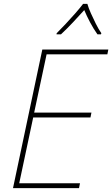

<svg xmlns="http://www.w3.org/2000/svg" viewBox="-20 -969 578 989"><path d="M47 0 198 -714H538L533 -689H220L156 -389H451L446 -364H151L79 -25H392L387 0ZM271 -792 272 -798Q292 -818 318 -845.5Q344 -873 368 -900.5Q392 -928 408 -949H430Q436 -928 448 -901Q460 -874 474 -846Q488 -818 502 -798L500 -792H482Q462 -820 444 -854Q426 -888 414 -917Q388 -888 356 -854Q324 -820 294 -792Z"/></svg>

Font: Noto Sans Disp Thin
Style: Italic
Weight: 100
Italic angle: -12°
Designer: Monotype Design Team
Foundry: Monotype Imaging Inc.
Version: Version 2.000;GOOG;noto-source:20170915:90ef993387c0